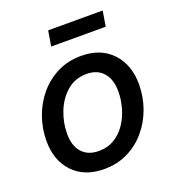

<svg xmlns="http://www.w3.org/2000/svg" viewBox="-129 -793 818 905"><g transform="rotate(-20 279.5 -340.5)"><path d="M241.2 11.7Q142.1 11.7 85.4 -48.1Q28.8 -107.9 28.8 -205.1Q28.8 -268.1 49.6 -325.9Q70.3 -383.8 108.6 -429.2Q147 -474.6 200.2 -501Q253.4 -527.3 318.4 -527.3Q417 -527.3 473.6 -467Q530.3 -406.7 530.3 -308.6Q530.3 -246.6 509.8 -189Q489.3 -131.3 451.2 -86.2Q413.1 -41 359.9 -14.6Q306.6 11.7 241.2 11.7ZM245.6 -77.1Q290 -77.1 324 -97.7Q357.9 -118.2 380.9 -152.3Q403.8 -186.5 415.5 -227.8Q427.2 -269 427.2 -310.5Q427.2 -370.6 397.5 -404.5Q367.7 -438.5 314 -438.5Q256.3 -438.5 215.6 -403.6Q174.8 -368.7 153.3 -314.7Q131.8 -260.7 131.8 -203.6Q131.8 -144 161.6 -110.6Q191.4 -77.1 245.6 -77.1ZM488.3 -693.4 475.6 -616.7H202.1L214.8 -693.4Z"/></g></svg>

Font: Inter Display Medium
Style: Italic
Weight: 500
Italic angle: -9.39999°
Designer: Rasmus Andersson
Foundry: rsms
Version: Version 4.000;git-a52131595